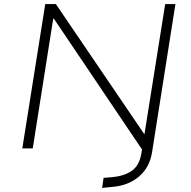

<svg xmlns="http://www.w3.org/2000/svg" viewBox="-20 -725 932 938"><path d="M479 193 486 144 532 140Q591 134 626.5 107.5Q662 81 671 22L682 -45L679 13L243 -634H240L140 0H89L201 -705H253L684 -71H686L787 -705H837L723 18Q717 56 701 85.5Q685 115 659.5 137Q634 159 601 172Q568 185 529 188Z"/></svg>

Font: Nunito Sans 7pt SemiExpanded ExtraLight
Style: Italic
Weight: 250
Width: 6
Italic angle: -9°
Designer: Vernon Adams
Foundry: Vernon Adams
Version: Version 3.101;gftools[0.9.27]